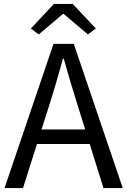

<svg xmlns="http://www.w3.org/2000/svg" viewBox="-20 -956 647 976"><path d="M300 -885 177 -781 137 -811 254 -936H350L467 -811L427 -781L304 -885ZM191 -298H413L378 -410Q339 -533 304 -658H300Q266 -532 227 -410ZM506 0 436 -224H168L97 0H3L252 -733H355L604 0Z"/></svg>

Font: Noto Sans CJK KR Regular (TTF)
Style: Regular
Weight: 400
Designer: Ryoko NISHIZUKA 西塚涼子 (kana & ideographs); Paul D. Hunt (Latin, Greek & Cyrillic); Wenlong ZHANG 张文龙 (bopomofo); Sandoll 
Foundry: Adobe Systems Incorporated
Version: Version 1.004;PS 1.004;hotconv 1.0.82;makeotf.lib2.5.63406